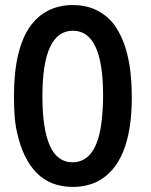

<svg xmlns="http://www.w3.org/2000/svg" viewBox="-20 -714 596 756"><path d="M267 -694Q371 -694 432 -614V-613Q499 -519 499 -331Q499 -67 361 2Q318 22 267 22Q179 22 124.5 -33Q70 -88 47 -193Q40 -223 37.5 -259Q35 -295 35 -336Q35 -524 102 -615Q158 -688 253 -694ZM267 -593Q147 -593 147 -335Q147 -75 265 -75Q363 -75 381 -243V-242Q383 -264 384.5 -287.5Q386 -311 386 -338Q386 -593 267 -593Z"/></svg>

Font: Ekushey Bangla
Style: Bold
Weight: 700
Designer: Al Mamun Sumon
Foundry: Al Mamun Sumon
Version: Version 1.0